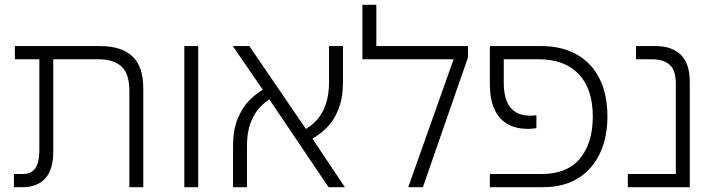

<svg xmlns="http://www.w3.org/2000/svg" viewBox="-20 -780 2977 800"><path d="M519 0V-401Q519 -474 485.5 -503.5Q452 -533 391 -533H42V-588H397Q486 -588 531.5 -545.5Q577 -503 577 -411V0ZM38 0V-55H75Q110 -55 127 -79Q144 -103 144 -155V-560H202V-150Q202 -74 169 -37Q136 0 73 0Z M748 0V-588H806V0Z M1349 0 1084 -393 950 -588H1019L1268 -223L1417 0ZM951 0V-173Q951 -238 970.5 -286Q990 -334 1024 -367Q1058 -400 1102 -420L1120 -375Q1086 -359 1061 -331Q1036 -303 1022.5 -263.5Q1009 -224 1009 -172V0ZM1261 -192 1242 -236Q1276 -253 1300.5 -280.5Q1325 -308 1338 -347.5Q1351 -387 1351 -438V-588H1409V-437Q1409 -373 1390.5 -325.5Q1372 -278 1338.5 -245Q1305 -212 1261 -192Z M1548 -588H1930V-541L1742 0H1681L1870 -533H1490V-760H1548Z M2021 0V-55H2237Q2344 -55 2397 -120Q2450 -185 2450 -294Q2450 -409 2391.5 -471Q2333 -533 2225 -533H2045V-588H2234Q2301 -588 2352.5 -567.5Q2404 -547 2439.5 -508.5Q2475 -470 2493 -416Q2511 -362 2511 -296Q2511 -208 2480 -141.5Q2449 -75 2389 -37.5Q2329 0 2241 0ZM2182 -243Q2127 -243 2091.5 -265Q2056 -287 2038.5 -328.5Q2021 -370 2021 -428V-588H2079V-435Q2079 -390 2091 -359.5Q2103 -329 2127.5 -313.5Q2152 -298 2189 -298Q2196 -298 2202.5 -298.5Q2209 -299 2215 -300V-246Q2208 -245 2199 -244Q2190 -243 2182 -243Z M2596 0V-55H2796V-431Q2796 -487 2770.5 -510Q2745 -533 2698 -533H2630V-588H2713Q2778 -588 2816 -552.5Q2854 -517 2854 -438V0Z"/></svg>

Font: Noto Sans Hebrew Light
Style: Regular
Weight: 300
Designer: Monotype Design Team
Foundry: Monotype Imaging Inc.
Version: Version 2.003